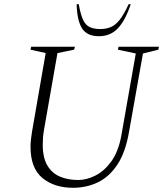

<svg xmlns="http://www.w3.org/2000/svg" viewBox="-20 -882 775 912"><path d="M327 10Q238 10 181.5 -36.5Q125 -83 125 -185Q125 -202 127 -219Q129 -236 132 -256L197 -630L125 -646L128 -660H336L332 -646L253 -630L190 -271Q186 -250 184.5 -231Q183 -212 183 -195Q183 -133 205 -96Q227 -59 265 -43Q303 -27 352 -27Q391 -27 433 -48Q475 -69 508.5 -115Q542 -161 556 -236L625 -628L540 -646L543 -660H735L732 -646L659 -628L593 -256Q576 -158 537.5 -100Q499 -42 445 -16Q391 10 327 10ZM450 -710Q393 -710 369.5 -747.5Q346 -785 344 -862H354Q363 -812 375 -787Q387 -762 407 -753Q427 -744 456 -744Q484 -744 506.5 -753.5Q529 -763 549 -788.5Q569 -814 591 -862H601Q575 -784 539.5 -747Q504 -710 450 -710Z"/></svg>

Font: Spectral ExtraLight
Style: Italic
Weight: 275
Italic angle: -10°
Designer: Jean-Baptiste Levee
Foundry: Production Type
Version: Version 2.001